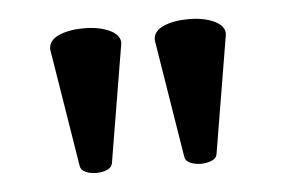

<svg xmlns="http://www.w3.org/2000/svg" viewBox="-31 -782 477 320"><g transform="rotate(-5 207.0 -622.0)"><path d="M60 -713Q60 -728 77 -735.5Q94 -743 119 -743Q144 -743 161.5 -735Q179 -727 179 -713L146 -515Q145 -508 137 -504.5Q129 -501 119 -501Q109 -501 101 -504.5Q93 -508 92 -515ZM235 -713Q235 -728 252 -735.5Q269 -743 294 -743Q319 -743 336.5 -735Q354 -727 354 -713L321 -515Q320 -508 312 -504.5Q304 -501 294 -501Q284 -501 276 -504.5Q268 -508 267 -515Z"/></g></svg>

Font: Marmelad
Style: Regular
Weight: 400
Designer: Manvel Shmavonyan
Foundry: Cyreal
Version: Version 1.110; ttfautohint (v1.8.4.7-5d5b)